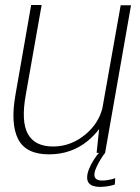

<svg xmlns="http://www.w3.org/2000/svg" viewBox="-20 -613 563 770"><path d="M367.5 0H401.5L505.5 -592H464L390.5 -178.5Q375 -118 324 -75Q265.5 -25.5 193 -25.5Q119.5 -25.5 91.8 -75.8Q64 -126 83.5 -233.5L147 -593H105L42 -233Q21.5 -117 52.5 -55.5Q83.5 6 176.5 6Q266.5 6 332.5 -48.5Q359.5 -71 377.5 -95.5ZM380 136.5Q392 136.5 404.2 135Q416.5 133.5 426.5 131Q436.5 128.5 440.5 127L442 101.5Q437.5 103.5 428.8 105.8Q420 108 410 109.5Q400 111 390 111Q374 111 366.2 105Q358.5 99 358.5 88Q358.5 76 366.2 58.8Q374 41.5 384.2 25Q394.5 8.5 401.5 0H377Q368 9.5 356.8 26.8Q345.5 44 337.5 63.5Q329.5 83 329.5 98.5Q329.5 112.5 336 120.8Q342.5 129 354.2 132.8Q366 136.5 380 136.5Z"/></svg>

Font: Anybody Thin ExtraLight
Style: Italic
Weight: 250
Italic angle: -10°
Version: Version 1.113;gftools[0.9.25]